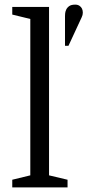

<svg xmlns="http://www.w3.org/2000/svg" viewBox="-20 -810 378 830"><path d="M111 -728V-52L33 -33V0H272V-33L192 -52V-780H33V-747ZM261 -612H276L333 -735Q338 -745 338 -755Q338 -765 334.5 -772.5Q331 -780 323.5 -785Q316 -790 305 -790Q288 -790 279 -783.5Q270 -777 266 -768Q262 -759 261.5 -751Q261 -743 261 -740Z"/></svg>

Font: GradeGX
Style: Regular
Weight: 100
Width: 1
Designer: Adam Twardoch
Foundry: Adam Twardoch
Version: Version 2.002; DEVELOPMENT